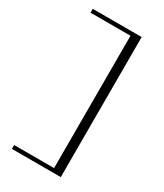

<svg xmlns="http://www.w3.org/2000/svg" viewBox="-223 -884 920 1078"><g transform="rotate(30 237.5 -345.0)"><path d="M45 109H362V-799H45V-774H304V84H45Z"/></g></svg>

Font: Sprat Extended
Style: Regular
Weight: 400
Width: 9
Designer: Ethan Nakache
Foundry: Collletttivo
Version: Version 2.000;Glyphs 3.2 (3217)